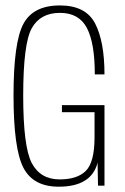

<svg xmlns="http://www.w3.org/2000/svg" viewBox="-20 -700 470 724"><path d="M201.5 4Q105 4 68 -68Q31 -140 31 -340Q31 -540.5 68.2 -610Q105.5 -679.5 206 -679.5Q303.5 -679.5 338.8 -611.2Q374 -543 374 -419.5H337.5Q337.5 -538 307.5 -594.8Q277.5 -651.5 206 -651.5Q132.5 -651.5 100 -594Q67.5 -536.5 67.5 -339Q67.5 -146 100 -84.8Q132.5 -23.5 205 -23.5Q271.5 -23.5 303.8 -55.8Q336 -88 336.5 -180V-277H213.5V-303.5H374V0H349.5L348 -86.5Q324.5 4 201.5 4Z"/></svg>

Font: Anybody ExtraLight
Style: Regular
Weight: 200
Designer: Tyler Finck
Foundry: Etcetera Type Company
Version: Version 1.010; ttfautohint (v1.8.3) -l 8 -r 50 -G 200 -x 14 